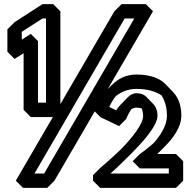

<svg xmlns="http://www.w3.org/2000/svg" viewBox="-20 -880 928 935"><path d="M746 -130 782 -166C823 -207 863 -261 863 -316C863 -350 857 -397 821 -434L820 -435L785 -471C758 -498 714 -517 644 -517C592 -517 554 -495 527 -468L525 -466C525 -466 527 -469 525 -467L490 -431C451 -392 435 -344 435 -344L470 -309L560 -266L595 -301C595 -302 603 -324 620 -349C626 -352 636 -356 644 -356C654 -356 663 -354 670 -352C675 -339 677 -323 677 -316C677 -276 626 -212 570 -154C517 -103 468 -62 468 -62L433 -27V0L468 35H837L872 0V-95L837 -130ZM644 -426C628 -426 614 -418 602 -406L567 -370C559 -362 551 -351 546 -343L512 -359C518 -372 529 -393 544 -412C570 -432 602 -447 644 -447C700 -447 739 -434 766 -416C788 -383 793 -344 793 -316C793 -269 762 -221 728 -183C722 -178 715 -172 709 -167C682 -144 661 -130 661 -130L626 -95L661 -60H802V-35H518C538 -53 563 -76 588 -101L623 -136L625 -138C686 -199 747 -272 747 -316C747 -327 745 -354 727 -373L692 -409L691 -410C680 -420 666 -426 644 -426ZM634 -790 195 -35H148L587 -790ZM725 -825 690 -860H572L537 -825L57 0L92 35H210L245 0ZM86 -687V-725L187 -790H204V-380H165V-680L130 -715ZM16 -628 51 -593 95 -621V-345L130 -310H239L274 -345V-825L239 -860H187L51 -772L16 -737Z"/></svg>

Font: Hussar Press
Style: Bold
Weight: 700
Foundry: Cannot Into Space Fonts
Version: Version 1.43